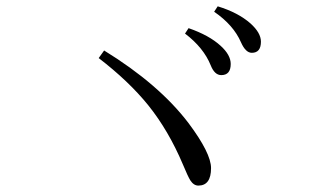

<svg xmlns="http://www.w3.org/2000/svg" viewBox="-20 -724 1040 605"><path d="M574.2 -635.3Q639.2 -612.8 675.3 -579.6Q707 -550.8 707 -522.5Q707 -487.3 677.2 -487.3Q656.2 -487.3 644 -518.1Q621.6 -573.7 563 -618.2ZM666 -704.1Q730 -684.6 769 -650.4Q802.2 -620.6 802.2 -592.8Q802.2 -557.6 773.4 -557.6Q753.9 -557.6 739.3 -590.8Q715.8 -645 654.8 -687ZM308.1 -564.9Q481 -458.5 574.2 -335.9Q645 -241.2 645 -194.3Q645 -139.2 605 -139.2Q590.3 -139.2 579.6 -155.8Q571.8 -168.5 556.2 -206.1Q511.2 -312.5 447.3 -392.1Q386.2 -467.8 291 -541Z"/></svg>

Font: I.MingCP
Style: Regular
Weight: 400
Designer: I.Font Project
Version: Version 8.000; Sep 06, 2022